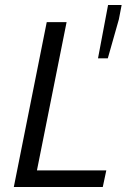

<svg xmlns="http://www.w3.org/2000/svg" viewBox="-20 -744 504 764"><path d="M35 0H389L403 -66H127L245 -656H166ZM370 -512H409L453 -667L464 -724H410Z"/></svg>

Font: Source Sans Pro
Style: Italic
Weight: 400
Italic angle: -11°
Designer: Paul D. Hunt
Foundry: Adobe Systems Incorporated
Version: Version 3.006;hotconv 1.0.111;makeotfexe 2.5.65597